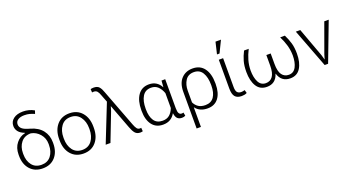

<svg xmlns="http://www.w3.org/2000/svg" viewBox="-58 -1510 4508 2461"><g transform="rotate(-20 2195.5 -280.0)"><path d="M106.4 -629.4Q106.4 -689.9 154.5 -726.6Q202.6 -763.2 284.7 -763.2Q324.2 -763.2 362.3 -753.4Q400.4 -743.7 436 -723.6L421.4 -680.7Q387.2 -695.8 356.2 -704.1Q325.2 -712.4 284.2 -712.4Q230.5 -712.4 197.8 -690.9Q165 -669.4 165 -630.4Q165 -595.2 194.3 -569.6Q223.6 -543.9 300.3 -523.9Q405.3 -493.7 458.5 -424.8Q511.7 -356 511.7 -261.7V-246.1Q511.7 -130.9 449 -60.5Q386.2 9.8 278.8 9.8Q170.4 9.8 107.4 -60.8Q44.4 -131.3 44.4 -246.1V-261.7Q44.4 -355.5 94.5 -417.2Q144.5 -479 214.8 -492.7L215.8 -498Q158.7 -519.5 132.6 -553.2Q106.4 -586.9 106.4 -629.4ZM103.5 -246.1Q103.5 -156.2 148.9 -97.7Q194.3 -39.1 278.8 -39.1Q361.8 -39.1 407.5 -97.7Q453.1 -156.2 453.1 -246.1V-261.7Q453.1 -338.9 404.3 -396Q355.5 -453.1 284.7 -465.8Q198.2 -465.8 150.9 -407Q103.5 -348.1 103.5 -261.7Z M601.1 -272Q601.1 -391.1 664.1 -464.6Q727.1 -538.1 834.5 -538.1Q942.4 -538.1 1005.4 -464.6Q1068.4 -391.1 1068.4 -272V-255.9Q1068.4 -136.2 1005.6 -63.2Q942.9 9.8 835.4 9.8Q727.1 9.8 664.1 -63.2Q601.1 -136.2 601.1 -255.9ZM659.7 -255.9Q659.7 -162.1 705.3 -100.8Q751 -39.6 835.4 -39.6Q918.9 -39.6 964.6 -100.8Q1010.3 -162.1 1010.3 -255.9V-272Q1010.3 -363.8 964.1 -426Q918 -488.3 834.5 -488.3Q750.5 -488.3 705.1 -426Q659.7 -363.8 659.7 -272Z M1202.1 0H1137.2L1340.8 -513.7L1301.8 -614.3Q1288.1 -654.3 1271.5 -672.9Q1254.9 -691.4 1225.1 -691.4Q1220.7 -691.4 1213.4 -690.7Q1206.1 -689.9 1202.1 -689.5L1199.7 -735.8Q1205.6 -737.8 1218.3 -739.5Q1231 -741.2 1240.7 -741.2Q1292 -741.2 1315.9 -713.4Q1339.8 -685.5 1356 -637.2L1550.3 -126Q1565.4 -85.9 1580.6 -66.2Q1595.7 -46.4 1618.2 -46.4Q1623 -46.4 1629.4 -46.6Q1635.7 -46.9 1639.2 -48.3L1643.1 0Q1637.7 2 1628.2 3.7Q1618.7 5.4 1609.9 5.4Q1564.5 5.4 1539.8 -22.7Q1515.1 -50.8 1494.1 -107.9L1368.7 -440.9L1367.2 -440.4L1350.1 -382.8Z M2141.1 -528.3V-133.8Q2141.1 -82 2153.8 -62.3Q2166.5 -42.5 2190.4 -42.5Q2196.8 -42.5 2202.1 -43.5Q2207.5 -44.4 2214.8 -46.4L2223.1 -1Q2211.4 5.4 2200.2 7.8Q2189 10.3 2175.3 10.3Q2135.7 10.3 2113.8 -11.7Q2091.8 -33.7 2085.4 -83.5L2084 -84Q2058.1 -38.1 2017.6 -13.9Q1977.1 10.3 1919.4 10.3Q1822.8 10.3 1770.3 -59.3Q1717.8 -128.9 1717.8 -249.5V-259.8Q1717.8 -388.7 1770.3 -463.4Q1822.8 -538.1 1920.4 -538.1Q1977.1 -538.1 2017.1 -512.9Q2057.1 -487.8 2082.5 -440.4H2084L2090.8 -528.3ZM1776.4 -249.5Q1776.4 -151.9 1814 -95.5Q1851.6 -39.1 1930.2 -39.1Q1988.3 -39.1 2024.7 -69.8Q2061 -100.6 2082.5 -156.7V-359.9Q2061.5 -418 2025.1 -453.1Q1988.8 -488.3 1931.2 -488.3Q1852.5 -488.3 1814.5 -425.5Q1776.4 -362.8 1776.4 -259.8Z M2728 -249.5Q2728 -128.4 2675.8 -59.3Q2623.5 9.8 2527.3 9.8Q2471.7 9.8 2431.2 -9Q2390.6 -27.8 2363.8 -64L2362.3 -63.5V203.1H2303.7V-292.5H2304.2L2303.7 -296.9Q2303.7 -413.1 2362.5 -475.6Q2421.4 -538.1 2515.6 -538.1Q2618.7 -538.1 2673.3 -463.9Q2728 -389.6 2728 -259.8ZM2669.4 -259.8Q2669.4 -362.8 2631.6 -425.5Q2593.8 -488.3 2515.6 -488.3Q2436.5 -488.3 2399.4 -429.4Q2362.3 -370.6 2362.3 -291V-131.3Q2383.3 -87.9 2420.2 -63.7Q2457 -39.6 2514.2 -39.6Q2592.3 -39.6 2630.9 -95.9Q2669.4 -152.3 2669.4 -249.5Z M2930.7 -527.8V-133.8Q2930.7 -81.1 2949 -60.8Q2967.3 -40.5 3001.5 -40.5Q3014.6 -40.5 3025.6 -42.5Q3036.6 -44.4 3050.3 -48.8L3062.5 -5.4Q3045.4 3.4 3028.3 6.8Q3011.2 10.3 2990.7 10.3Q2929.7 10.3 2900.9 -23.2Q2872.1 -56.6 2872.1 -136.2V-527.8ZM2911.6 -760.3H2986.3L2908.2 -599.6H2873.5Z M3280.3 -528.3Q3246.1 -460.9 3227.3 -395.5Q3208.5 -330.1 3208 -258.3Q3208 -162.6 3239.7 -100.8Q3271.5 -39.1 3338.4 -39.1Q3397.5 -39.1 3431.4 -85.2Q3465.3 -131.3 3465.3 -233.4V-376H3524.4V-233.4Q3524.4 -131.3 3558.1 -85.2Q3591.8 -39.1 3651.9 -39.1Q3718.3 -39.1 3750.2 -100.6Q3782.2 -162.1 3782.2 -258.3Q3780.8 -330.1 3762 -395.5Q3743.2 -460.9 3709.5 -528.3H3773.4Q3804.7 -464.8 3822.5 -404.3Q3840.3 -343.8 3840.3 -259.3Q3840.3 -137.7 3793.9 -63.7Q3747.6 10.3 3654.3 10.3Q3594.2 10.3 3554.4 -19.5Q3514.6 -49.3 3495.6 -110.8H3494.1Q3474.6 -49.3 3434.8 -19.5Q3395 10.3 3335.4 10.3Q3241.7 10.3 3195.8 -63.7Q3149.9 -137.7 3149.9 -259.3Q3149.9 -344.2 3167.5 -405.5Q3185.1 -466.8 3216.8 -528.3Z M4128.9 -132.3 4147 -67.9H4148.4L4167.5 -132.3L4311 -528.3H4371.6L4170.9 0H4124L3922.9 -528.3H3983.4Z"/></g></svg>

Font: Roboto Web
Style: Light
Weight: 300
Designer: Google
Version: Version 1.200310; 2013